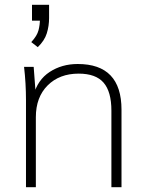

<svg xmlns="http://www.w3.org/2000/svg" viewBox="-20 -778 610 798"><path d="M184 -758V-703Q184 -670 174.5 -639.5Q165 -609 137 -582L110 -603Q134 -629 140 -652Q146 -675 146 -699L164 -692H113V-758ZM88 0V-362Q88 -396 86 -431Q84 -466 80 -500H120L128 -393L119 -381Q136 -446 186.5 -479Q237 -512 303 -512Q485 -512 485 -322V0H443V-318Q443 -397 410.5 -434.5Q378 -472 307 -472Q227 -472 178 -423Q129 -374 129 -291V0Z"/></svg>

Font: Muli ExtraLight
Style: Regular
Weight: 250
Designer: Vernon Adams
Foundry: Vernon Adams
Version: Version 2.100; ttfautohint (v1.8.1.43-b0c9)